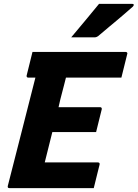

<svg xmlns="http://www.w3.org/2000/svg" viewBox="-20 -967 708 987"><path d="M28 0Q18 0 20 -11Q55 -149 91 -289Q127 -429 162 -568H125Q120 -568 118 -571.5Q116 -575 117 -579Q125 -612 132 -639.5Q139 -667 147 -700H626Q631 -700 633.5 -696.5Q636 -693 634 -689Q626 -656 619 -628.5Q612 -601 604 -568H319Q314 -549 309.5 -530.5Q305 -512 300 -494Q295 -475 290 -455.5Q285 -436 281 -416H495Q500 -416 502 -412.5Q504 -409 503 -405Q501 -396 495.5 -375Q490 -354 484.5 -330.5Q479 -307 474 -288H249Q239 -249 229.5 -210Q220 -171 210 -132H483Q494 -132 492 -121Q488 -105 479 -69Q470 -33 462 0ZM489 -947H661Q667 -947 667.5 -942.5Q668 -938 663 -933Q639 -912 620.5 -896Q602 -880 583.5 -864.5Q565 -849 541.5 -829.5Q518 -810 484 -781Q481 -779 476.5 -777Q472 -775 466 -775H346Q384 -821 418 -861Q452 -901 489 -947Z"/></svg>

Font: Recursive Mn Lnr St XBd
Style: Italic
Weight: 800
Italic angle: -15°
Monospace: yes
Version: Version 1.079;hotconv 1.0.112;makeotfexe 2.5.65598; ttfautoh